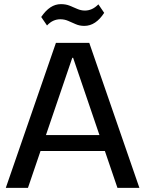

<svg xmlns="http://www.w3.org/2000/svg" viewBox="-20 -907 701 927"><path d="M250 -700H411L653 0H547L333 -628H329L115 0H8ZM154 -255H506V-178H154ZM179 -825Q200 -856 223.5 -871.5Q247 -887 274 -887Q298 -887 316.5 -879.5Q335 -872 353 -864Q371 -856 390 -856Q407 -856 423 -863Q439 -870 455 -886L483 -845Q463 -814 439 -798Q415 -782 387 -782Q364 -782 345 -790.5Q326 -799 308.5 -806.5Q291 -814 271 -814Q254 -814 238 -807Q222 -800 207 -784Z"/></svg>

Font: Pathway Extreme Medium
Style: Regular
Weight: 500
Designer: Eduardo Rodriguez Tunni
Foundry: Eduardo Rodriguez Tunni
Version: Version 1.001;gftools[0.9.26]